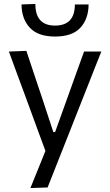

<svg xmlns="http://www.w3.org/2000/svg" viewBox="-20 -757 558 972"><path d="M134 195Q153 148.5 172 101Q191 53.5 210 7Q192 -41.5 173.8 -91Q155.5 -140.5 138.5 -187.5L105.5 -277.5Q85.5 -331 65 -387Q44.5 -443 25 -496L113.5 -499.5Q135 -435 155.5 -373.5Q176 -312 197.5 -248L250 -88.5H259L316.5 -248.5Q339 -311 361 -372.5Q383 -434 405.5 -496H493Q477 -456 462.2 -418.8Q447.5 -381.5 429.8 -336.5Q412 -291.5 387.5 -229.5L332.5 -90Q294.5 5.5 268.5 71.8Q242.5 138 221 192ZM258.5 -572Q173 -572 131.2 -616.5Q89.5 -661 89 -734.5L159 -737Q159 -627.5 258.5 -627.5Q359 -627.5 359 -734.5H428.5Q428 -661 386.8 -616.5Q345.5 -572 258.5 -572Z"/></svg>

Font: Commissioner
Style: Regular
Weight: 400
Designer: Kostas Bartsokas
Foundry: Kostas Bartsokas
Version: Version 1.000; ttfautohint (v1.8.3)